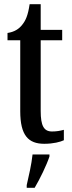

<svg xmlns="http://www.w3.org/2000/svg" viewBox="-20 -679 344 920"><path d="M192 10C236 10 269 1 286 -7V-57C268 -52 251 -49 229 -49C190 -49 175 -77 175 -147V-486H278V-536H175V-659H122C114 -605 103 -581 87 -561C71 -540 49 -526 16 -521V-486H77V-146C77 -30 116 10 192 10ZM108 208V221H146C171 179 203 113 217 71V61H136C131 109 118 164 108 208Z"/></svg>

Font: Noto Serif Sinhala ExtraCondensed Medium
Style: Regular
Weight: 500
Width: 2
Designer: Jelle Bosma - Monotype Design Team
Foundry: Monotype Imaging Inc.
Version: Version 2.007